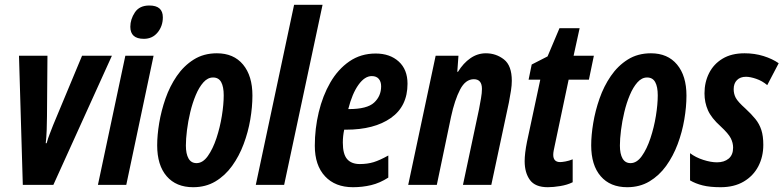

<svg xmlns="http://www.w3.org/2000/svg" viewBox="-20 -780 3305 810"><path d="M76.2 0 60.1 -544.9H180.2L178.2 -289.1Q178.2 -264.2 177 -232.2Q175.8 -200.2 172.9 -175.8H176.8Q182.1 -195.8 189.7 -214.8Q197.3 -233.9 204.1 -252L326.2 -544.9H452.1L205.1 0Z M586.9 -616.2Q529.8 -616.2 529.8 -667Q529.8 -698.7 549.1 -727.8Q568.4 -756.8 609.9 -756.8Q667 -756.8 667 -707Q667 -669.9 645 -643.1Q623 -616.2 586.9 -616.2ZM393.1 0 508.8 -544.9H627.9L512.7 0Z M794.9 9.8Q723.1 9.8 683.1 -36.6Q643.1 -83 643.1 -167Q643.1 -209.5 651.6 -261Q660.2 -312.5 678.2 -364.3Q696.3 -416 725.8 -459.2Q755.4 -502.4 797.4 -528.8Q839.4 -555.2 895 -555.2Q965.8 -555.2 1005.4 -507.6Q1044.9 -460 1044.9 -377Q1044.9 -329.1 1035.9 -275.9Q1026.9 -222.7 1007.8 -171.9Q988.8 -121.1 959.2 -80.1Q929.7 -39.1 888.7 -14.6Q847.7 9.8 794.9 9.8ZM809.1 -91.8Q835.4 -91.8 856.7 -121.6Q877.9 -151.4 893.1 -197Q908.2 -242.7 916 -291.3Q923.8 -339.8 923.8 -377.9Q923.8 -414.1 913.1 -433.6Q902.3 -453.1 878.9 -453.1Q856.4 -453.1 838.1 -432.6Q819.8 -412.1 805.9 -378.9Q792 -345.7 782.7 -306.9Q773.4 -268.1 768.8 -231Q764.2 -193.8 764.2 -166Q764.2 -130.9 775.4 -111.3Q786.6 -91.8 809.1 -91.8Z M1059.1 0 1220.7 -759.8H1340.8L1178.7 0Z M1469.2 9.8Q1394 9.8 1351.1 -36.4Q1308.1 -82.5 1308.1 -165Q1308.1 -237.3 1324.7 -306.6Q1341.3 -376 1373.5 -431.9Q1405.8 -487.8 1453.9 -521Q1502 -554.2 1564.9 -554.2Q1625 -554.2 1662.1 -520.5Q1699.2 -486.8 1699.2 -426.8Q1699.2 -331.5 1628.9 -282.2Q1558.6 -232.9 1439.9 -232.9H1432.1Q1426.3 -206.1 1426.3 -178.2Q1426.3 -129.9 1444.3 -108.9Q1462.4 -87.9 1498 -87.9Q1529.8 -87.9 1556.2 -95.9Q1582.5 -104 1618.2 -124V-30.8Q1582.5 -7.8 1545.7 1Q1508.8 9.8 1469.2 9.8ZM1449.2 -319.8H1452.1Q1528.8 -319.8 1558.3 -347.2Q1587.9 -374.5 1587.9 -416Q1587.9 -435.5 1577.9 -447.3Q1567.9 -459 1548.3 -459Q1518.6 -459 1492.2 -422.1Q1465.8 -385.3 1449.2 -319.8Z M1702.1 0 1817.9 -544.9H1914.1L1909.2 -477.1H1912.1Q1934.6 -513.7 1964.6 -534.4Q1994.6 -555.2 2029.8 -555.2Q2072.8 -555.2 2106 -529.3Q2139.2 -503.4 2139.2 -439Q2139.2 -420.9 2135.7 -397.9Q2132.3 -375 2127 -348.1L2052.7 0H1933.1L2001 -319.8Q2005.4 -343.3 2009.3 -365.7Q2013.2 -388.2 2013.2 -404.8Q2013.2 -445.8 1979 -445.8Q1943.8 -445.8 1921.1 -402.3Q1898.4 -358.9 1882.8 -287.1L1822.8 0Z M2291 9.8Q2237.8 9.8 2215.6 -20.8Q2193.4 -51.3 2193.4 -100.1Q2193.4 -132.3 2203.1 -181.2L2259.3 -443.8H2210L2223.1 -507.8L2290 -542L2340.3 -661.1H2425.3L2399.9 -544.9H2485.4L2464.4 -443.8H2378.9L2320.3 -166Q2317.9 -154.8 2315.9 -144.8Q2314 -134.8 2314 -127Q2314 -96.2 2343.3 -96.2Q2350.6 -96.2 2365.7 -98.9Q2380.9 -101.6 2396 -107.9V-11.2Q2373.5 0 2343.8 4.9Q2314 9.8 2291 9.8Z M2626 9.8Q2554.2 9.8 2514.2 -36.6Q2474.1 -83 2474.1 -167Q2474.1 -209.5 2482.7 -261Q2491.2 -312.5 2509.3 -364.3Q2527.3 -416 2556.9 -459.2Q2586.4 -502.4 2628.4 -528.8Q2670.4 -555.2 2726.1 -555.2Q2796.9 -555.2 2836.4 -507.6Q2876 -460 2876 -377Q2876 -329.1 2866.9 -275.9Q2857.9 -222.7 2838.9 -171.9Q2819.8 -121.1 2790.3 -80.1Q2760.7 -39.1 2719.7 -14.6Q2678.7 9.8 2626 9.8ZM2640.1 -91.8Q2666.5 -91.8 2687.7 -121.6Q2709 -151.4 2724.1 -197Q2739.3 -242.7 2747.1 -291.3Q2754.9 -339.8 2754.9 -377.9Q2754.9 -414.1 2744.1 -433.6Q2733.4 -453.1 2710 -453.1Q2687.5 -453.1 2669.2 -432.6Q2650.9 -412.1 2637 -378.9Q2623 -345.7 2613.8 -306.9Q2604.5 -268.1 2599.9 -231Q2595.2 -193.8 2595.2 -166Q2595.2 -130.9 2606.4 -111.3Q2617.7 -91.8 2640.1 -91.8Z M3020 9.8Q2975.1 9.8 2944.6 2.2Q2914.1 -5.4 2891.1 -19V-133.8Q2915 -115.7 2947 -105.5Q2979 -95.2 3004.9 -95.2Q3035.2 -95.2 3054 -110.8Q3072.8 -126.5 3072.8 -157.2Q3072.8 -177.2 3063 -196.8Q3053.2 -216.3 3020 -247.1Q2981 -282.2 2966.6 -314.9Q2952.1 -347.7 2952.1 -386.2Q2952.1 -433.1 2971.4 -471.4Q2990.7 -509.8 3028.3 -532.5Q3065.9 -555.2 3121.1 -555.2Q3163.6 -555.2 3201.2 -543.5Q3238.8 -531.7 3265.1 -513.2L3216.8 -420.9Q3195.3 -439 3170.2 -447.5Q3145 -456.1 3127 -456.1Q3103 -456.1 3089.1 -442.1Q3075.2 -428.2 3075.2 -403.8Q3075.2 -383.8 3084 -367.2Q3092.8 -350.6 3125 -321.8Q3149.9 -298.8 3166.7 -278.1Q3183.6 -257.3 3191.9 -231.7Q3200.2 -206.1 3200.2 -168.9Q3200.2 -118.7 3179 -78.1Q3157.7 -37.6 3117.4 -13.9Q3077.1 9.8 3020 9.8Z"/></svg>

Font: Open Sans Condensed
Style: Bold Italic
Weight: 700
Width: 3
Italic angle: -12°
Designer: Monotype Design Team
Foundry: Monotype Imaging Inc.
Version: Version 3.003; ttfautohint (v1.8.4)